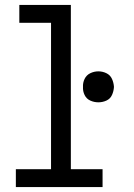

<svg xmlns="http://www.w3.org/2000/svg" viewBox="-20 -755 540 775"><path d="M44 0V-72H186V-663H58V-735H266V-72H394V0ZM377 -342Q360 -342 344.5 -349Q329 -356 321.5 -371.5Q314 -387 315 -404Q314 -421 321.5 -436.5Q329 -452 344.5 -459.5Q360 -467 377 -467Q394 -467 409.5 -459.5Q425 -452 432 -436.5Q439 -421 440 -404Q439 -387 432 -371.5Q425 -356 409.5 -349Q394 -342 377 -342Z"/></svg>

Font: Iosevka SS08
Style: Regular
Weight: 400
Monospace: yes
Designer: Belleve Invis
Foundry: Belleve Invis
Version: 2.1.0; ttfautohint (v1.8.2)